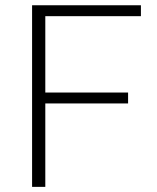

<svg xmlns="http://www.w3.org/2000/svg" viewBox="-20 -728 612 748"><path d="M529 -707.5V-665H156.5V-367.5H479V-325H156.5V0H105V-707.5Z"/></svg>

Font: Lato TR Light
Style: Regular
Weight: 300
Designer: Lukasz Dziedzic
Foundry: Lukasz Dziedzic
Version: Version 1.104 2013